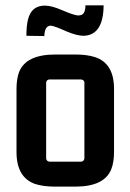

<svg xmlns="http://www.w3.org/2000/svg" viewBox="-20 -692 490 721"><path d="M285.2 -393.6Q295.9 -391.6 296.9 -382.8V-96.7Q294.9 -85.9 285.2 -85H165Q154.3 -86.9 153.3 -96.7V-382.8Q155.3 -392.6 165 -393.6ZM42 -121.1Q42 -25.4 112.3 -1Q142.6 8.8 187.5 8.8H262.7Q371.1 8.8 397.5 -55.7Q408.2 -82 408.2 -121.1V-358.4Q408.2 -454.1 336.9 -477.5Q306.6 -487.3 262.7 -487.3H187.5Q78.1 -487.3 51.8 -421.9Q42 -395.5 42 -358.4ZM146.5 -556.6Q147.5 -594.7 169.9 -595.7Q181.6 -595.7 229.5 -574.2Q268.6 -557.6 293.9 -557.6Q368.2 -559.6 369.1 -671.9H300.8Q300.8 -637.7 281.2 -634.8Q277.3 -633.8 274.4 -633.8Q259.8 -633.8 211.9 -654.3Q173.8 -670.9 148.4 -670.9Q97.7 -670.9 85 -618.2Q79.1 -593.8 79.1 -557.6Z"/></svg>

Font: Gemunu Libre
Style: Bold
Weight: 700
Designer: Pushpananda Ekanayake, Sol Matas, Kosala Senevirathne
Foundry: Mooniak
Version: Version 1.001